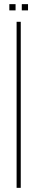

<svg xmlns="http://www.w3.org/2000/svg" viewBox="-20 -905 180 925"><path d="M60 0V-800H80V0ZM85 -855V-885H115V-855ZM25 -855V-885H55V-855Z"/></svg>

Font: Big Shoulders Display SC Thin
Style: Regular
Weight: 100
Designer: Patric King
Foundry: XO Type Co
Version: Version 2.002